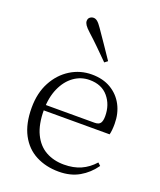

<svg xmlns="http://www.w3.org/2000/svg" viewBox="-149 -896 834 1002"><g transform="rotate(20 268.0 -394.5)"><path d="M298 14Q227 14 171 -15Q115 -44 83.5 -103.5Q52 -163 52 -252Q52 -334 84.5 -394.5Q117 -455 171 -488.5Q225 -522 289 -522Q351 -522 395.5 -495.5Q440 -469 464 -423.5Q488 -378 488 -320Q488 -283 482 -260H82V-290H387Q411 -290 419.5 -302.5Q428 -315 428 -341Q428 -404 391.5 -447.5Q355 -491 288 -491Q240 -491 201 -463Q162 -435 139 -383.5Q116 -332 116 -263Q116 -183 141 -131Q166 -79 210 -54.5Q254 -30 311 -30Q364 -30 404.5 -48Q445 -66 477 -102L492 -88Q459 -41 411 -13.5Q363 14 298 14ZM344 -616 327 -603Q295 -635 263.5 -666Q232 -697 203 -723Q183 -741 175 -753Q167 -765 167 -775Q167 -789 176 -796Q185 -803 196 -803Q207 -803 217.5 -794.5Q228 -786 243 -764Q266 -730 292.5 -692Q319 -654 344 -616Z"/></g></svg>

Font: Noto Serif KR
Style: Regular
Weight: 200
Designer: Ryoko NISHIZUKA 西塚涼子 (kana & ideographs); Frank Grießhammer (Latin, Greek & Cyrillic); Wenlong ZHANG 张文龙 (bopomofo); San
Foundry: Adobe
Version: Version 2.001;hotconv 1.1.0;makeotfexe 2.6.0